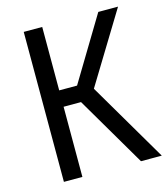

<svg xmlns="http://www.w3.org/2000/svg" viewBox="-107 -799 774 883"><g transform="rotate(-15 279.5 -357.0)"><path d="M88 0V-714H176V-412H261L443 -714H537L332 -378L554 0H455L259 -334H176V0Z"/></g></svg>

Font: Noto Sans SemiCondensed
Style: Regular
Weight: 400
Width: 4
Designer: Monotype Design Team
Foundry: Monotype Imaging Inc.
Version: Version 2.013; ttfautohint (v1.8.4.7-5d5b)